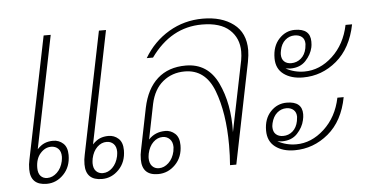

<svg xmlns="http://www.w3.org/2000/svg" viewBox="-44 -642 1404 730"><g transform="rotate(-5 658.0 -277.0)"><path d="M49 -87 144 -553H171L84 -124Q98 -139 112.5 -145Q127 -151 145 -151Q167 -151 183 -136.5Q199 -122 199 -92Q199 -47 171.5 -18.5Q144 10 107 10Q45 10 45 -51Q45 -70 49 -87ZM260 -87 355 -553H382L295 -124Q309 -139 323.5 -145Q338 -151 356 -151Q378 -151 394 -136.5Q410 -122 410 -92Q410 -47 382.5 -18.5Q355 10 318 10Q256 10 256 -51Q256 -70 260 -87ZM111 -12Q131 -12 148 -28Q165 -44 171 -71Q173 -83 173 -88Q173 -108 162.5 -118.5Q152 -129 135 -129Q112 -129 94 -108.5Q76 -88 76 -53Q76 -33 85.5 -22.5Q95 -12 111 -12ZM323 -12Q343 -12 359.5 -28Q376 -44 382 -71Q384 -83 384 -88Q384 -108 373.5 -118.5Q363 -129 347 -129Q327 -129 311 -113.5Q295 -98 289 -71Q287 -59 287 -53Q287 -33 297 -22.5Q307 -12 323 -12Z M471 -51Q471 -70 475 -87L507 -245Q522 -317 564 -354.5Q606 -392 672 -392Q756 -392 794 -312.5Q832 -233 829 -124L884 -394Q887 -411 887 -427Q887 -478 852 -510Q817 -542 747 -542Q629 -542 551 -433H527Q563 -494 622 -529Q681 -564 752 -564Q824 -564 869 -530Q914 -496 914 -430Q914 -412 909 -385L831 0H807Q810 -36 810 -76Q810 -200 777.5 -285Q745 -370 666 -370Q618 -370 583 -341.5Q548 -313 536 -258L509 -124Q534 -151 573 -151Q594 -151 610 -136.5Q626 -122 626 -92Q626 -47 598 -18.5Q570 10 532 10Q471 10 471 -51ZM597 -71Q599 -83 599 -87Q599 -107 588 -118Q577 -129 561 -129Q541 -129 525 -113.5Q509 -98 503 -71Q501 -59 501 -54Q501 -34 511 -23Q521 -12 537 -12Q557 -12 574 -28Q591 -44 597 -71Z M1097 -491Q1156 -491 1156 -441Q1156 -427 1154 -419Q1148 -392 1126.5 -369Q1105 -346 1068 -346Q1063 -346 1049 -348Q1082 -330 1120 -330Q1179 -330 1227.5 -375Q1276 -420 1291 -493H1316Q1298 -403 1241.5 -355.5Q1185 -308 1113 -308Q1068 -308 1039.5 -329Q1011 -350 1011 -390Q1011 -436 1036.5 -463.5Q1062 -491 1097 -491ZM1073 -366Q1094 -366 1110 -379.5Q1126 -393 1131 -418Q1133 -430 1133 -434Q1133 -452 1122.5 -461Q1112 -470 1094 -470Q1074 -470 1058.5 -456.5Q1043 -443 1038 -418Q1036 -408 1036 -403Q1036 -385 1046 -375.5Q1056 -366 1073 -366ZM1042 -218Q1101 -218 1101 -169Q1101 -158 1098 -146Q1092 -119 1070.5 -96Q1049 -73 1012 -73Q1006 -73 994 -75Q1027 -57 1065 -57Q1123 -57 1172 -102Q1221 -147 1236 -220H1260Q1243 -130 1186 -82.5Q1129 -35 1057 -35Q1012 -35 983.5 -56.5Q955 -78 955 -119Q955 -164 980.5 -191Q1006 -218 1042 -218ZM1018 -93Q1039 -93 1054.5 -106.5Q1070 -120 1075 -145Q1077 -157 1077 -161Q1077 -178 1066.5 -187.5Q1056 -197 1039 -197Q1019 -197 1003.5 -183.5Q988 -170 982 -145Q980 -135 980 -131Q980 -112 990.5 -102.5Q1001 -93 1018 -93Z"/></g></svg>

Font: Trirong Thin
Style: Italic
Weight: 250
Italic angle: -12°
Designer: Katatrad Team
Foundry: CadsonDemak
Version: Version 1.001